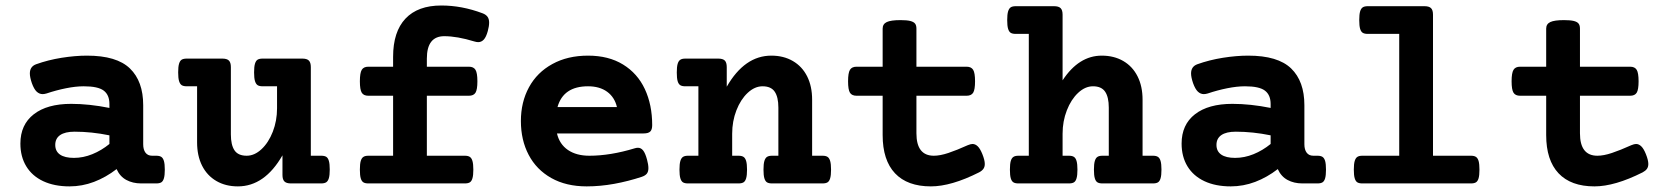

<svg xmlns="http://www.w3.org/2000/svg" viewBox="-20 -663 6036 694"><path d="M497.6 -282.7V-141.6Q497.6 -122.1 505.9 -111.1Q514.2 -100.1 529.8 -100.1H544.9Q556.6 -100.1 563 -95.9Q569.3 -91.8 572.5 -81.1Q575.7 -70.3 575.7 -49.8Q575.7 -29.3 572.5 -18.6Q569.3 -7.8 563 -3.9Q556.6 0 544.9 0H490.2Q460 0 436.8 -12.5Q413.6 -24.9 401.4 -51.8Q362.8 -22 319.8 -5.6Q276.9 10.7 231.4 10.7Q176.3 10.7 136.2 -8.1Q96.2 -26.9 75 -61.8Q53.7 -96.7 53.7 -144Q53.7 -212.4 102.1 -250Q150.4 -287.6 237.3 -287.6Q302.2 -287.6 375.5 -272.9V-287.1Q375.5 -319.8 355 -335.4Q334.5 -351.1 282.7 -351.1Q253.9 -351.1 218.5 -344Q183.1 -336.9 148.4 -325.2Q140.1 -322.8 134.3 -322.8Q122.1 -322.8 112.5 -331.8Q103 -340.8 95.2 -362.3Q87.9 -383.8 87.9 -397.5Q87.9 -422.4 110.4 -430.7Q153.8 -446.3 202.6 -454.1Q251.5 -461.9 294.4 -461.9Q401.9 -461.9 449.7 -415.5Q497.6 -369.1 497.6 -282.7ZM179.7 -139.2Q179.7 -116.2 197 -104.2Q214.4 -92.3 247.1 -92.3Q280.8 -92.3 313.7 -105.7Q346.7 -119.1 375.5 -142.6V-173.8Q311 -187 249.5 -187Q215.3 -187 197.5 -174.8Q179.7 -162.6 179.7 -139.2Z M1103.5 -420.4V-100.1H1141.1Q1152.8 -100.1 1159.2 -96.2Q1165.5 -92.3 1168.7 -81.5Q1171.9 -70.8 1171.9 -50.3Q1171.9 -29.8 1168.7 -19Q1165.5 -8.3 1159.2 -4.2Q1152.8 0 1141.1 0H1031.7Q1015.1 0 1008.1 -7.1Q1001 -14.2 1001 -30.8V-101.6Q936.5 10.7 839.8 10.7Q795.4 10.7 762 -8.8Q728.5 -28.3 710.4 -64.2Q692.4 -100.1 692.4 -148.4V-351.1H654.8Q643.1 -351.1 636.7 -355.2Q630.4 -359.4 627.2 -370.1Q624 -380.9 624 -401.4Q624 -421.9 627.2 -432.6Q630.4 -443.4 636.7 -447.3Q643.1 -451.2 654.8 -451.2H783.7Q800.3 -451.2 807.4 -444.1Q814.5 -437 814.5 -420.4V-177.2Q814.5 -139.2 827.6 -119.6Q840.8 -100.1 871.6 -100.1Q899.9 -100.1 925.3 -123.8Q950.7 -147.5 966.1 -187Q981.4 -226.6 981.4 -271.5V-351.1H929.2Q917.5 -351.1 911.1 -355.2Q904.8 -359.4 901.6 -370.1Q898.4 -380.9 898.4 -401.4Q898.4 -421.9 901.6 -432.6Q904.8 -443.4 911.1 -447.3Q917.5 -451.2 929.2 -451.2H1072.8Q1089.4 -451.2 1096.4 -444.1Q1103.5 -437 1103.5 -420.4Z M1723.6 -615.2Q1735.8 -610.8 1741.9 -602.8Q1748 -594.7 1748 -581.1Q1748 -568.4 1743.2 -550.8Q1737.3 -529.3 1728.8 -520Q1720.2 -510.7 1708.5 -510.7Q1702.6 -510.7 1694.3 -513.2Q1632.3 -532.2 1585.9 -532.2Q1522.9 -532.2 1522.9 -451.2V-421.9H1674.8Q1691.9 -421.9 1698.7 -410.6Q1705.6 -399.4 1705.6 -369.1Q1705.6 -338.9 1698.7 -327.9Q1691.9 -316.9 1674.8 -316.9H1522.9V-100.1H1660.2Q1671.9 -100.1 1678.2 -95.9Q1684.6 -91.8 1687.7 -81.1Q1690.9 -70.3 1690.9 -49.8Q1690.9 -29.3 1687.7 -18.6Q1684.6 -7.8 1678.2 -3.9Q1671.9 0 1660.2 0H1311.5Q1299.8 0 1293.5 -3.9Q1287.1 -7.8 1283.9 -18.6Q1280.8 -29.3 1280.8 -49.8Q1280.8 -70.3 1283.9 -81.1Q1287.1 -91.8 1293.5 -95.9Q1299.8 -100.1 1311.5 -100.1H1400.9V-316.9H1311.5Q1294.4 -316.9 1287.6 -327.9Q1280.8 -338.9 1280.8 -369.1Q1280.8 -399.4 1287.6 -410.6Q1294.4 -421.9 1311.5 -421.9H1400.9V-457.5Q1400.9 -548.3 1445.6 -595.7Q1490.2 -643.1 1575.2 -643.1Q1649.4 -643.1 1723.6 -615.2Z M2337.4 -210.9Q2337.4 -194.3 2330.3 -187.5Q2323.2 -180.7 2306.6 -180.7H1993.2Q2002.4 -141.6 2033 -120.8Q2063.5 -100.1 2110.4 -100.1Q2186 -100.1 2274.4 -127Q2280.3 -128.9 2286.1 -128.9Q2296.9 -128.9 2304.7 -119.1Q2312.5 -109.4 2318.8 -85.9Q2323.7 -67.9 2323.7 -55.2Q2323.7 -42.5 2318.1 -35.4Q2312.5 -28.3 2299.8 -23.9Q2251 -7.8 2200.2 1.5Q2149.4 10.7 2100.6 10.7Q2026.4 10.7 1972.7 -19.5Q1918.9 -49.8 1890.9 -103.3Q1862.8 -156.7 1862.8 -225.6Q1862.8 -293.9 1892.1 -347.7Q1921.4 -401.4 1976.6 -431.6Q2031.7 -461.9 2105.5 -461.9Q2179.7 -461.9 2231.9 -429.9Q2284.2 -397.9 2310.8 -341.1Q2337.4 -284.2 2337.4 -210.9ZM1995.1 -275.9H2210Q2201.7 -311.5 2174.6 -331.3Q2147.5 -351.1 2105.5 -351.1Q2016.1 -351.1 1995.1 -275.9Z M2915.5 -302.7V-100.1H2953.1Q2964.8 -100.1 2971.2 -95.9Q2977.5 -91.8 2980.7 -81.1Q2983.9 -70.3 2983.9 -49.8Q2983.9 -29.3 2980.7 -18.6Q2977.5 -7.8 2971.2 -3.9Q2964.8 0 2953.1 0H2770.5Q2758.8 0 2752.4 -3.9Q2746.1 -7.8 2742.9 -18.6Q2739.7 -29.3 2739.7 -49.8Q2739.7 -70.3 2742.9 -81.1Q2746.1 -91.8 2752.4 -95.9Q2758.8 -100.1 2770.5 -100.1H2793.5V-273.9Q2793.5 -312 2780.3 -331.5Q2767.1 -351.1 2736.3 -351.1Q2708 -351.1 2682.6 -327.4Q2657.2 -303.7 2641.8 -264.2Q2626.5 -224.6 2626.5 -179.7V-100.1H2649.4Q2661.1 -100.1 2667.5 -95.9Q2673.8 -91.8 2677 -81.1Q2680.2 -70.3 2680.2 -49.8Q2680.2 -29.3 2677 -18.6Q2673.8 -7.8 2667.5 -3.9Q2661.1 0 2649.4 0H2466.8Q2455.1 0 2448.7 -3.9Q2442.4 -7.8 2439.2 -18.6Q2436 -29.3 2436 -49.8Q2436 -70.3 2439.2 -81.1Q2442.4 -91.8 2448.7 -95.9Q2455.1 -100.1 2466.8 -100.1H2504.4V-351.1H2457Q2445.3 -351.1 2439 -355Q2432.6 -358.9 2429.4 -369.6Q2426.3 -380.4 2426.3 -400.9Q2426.3 -421.4 2429.4 -432.1Q2432.6 -442.9 2439 -447Q2445.3 -451.2 2457 -451.2H2576.2Q2592.8 -451.2 2599.9 -444.1Q2606.9 -437 2606.9 -420.4V-349.6Q2671.4 -461.9 2768.1 -461.9Q2812.5 -461.9 2845.9 -442.4Q2879.4 -422.9 2897.5 -387Q2915.5 -351.1 2915.5 -302.7Z M3292.5 -559.6V-421.9H3473.6Q3490.7 -421.9 3497.6 -410.6Q3504.4 -399.4 3504.4 -369.1Q3504.4 -338.9 3497.6 -327.9Q3490.7 -316.9 3473.6 -316.9H3292.5V-181.2Q3292.5 -100.1 3355.5 -100.1Q3377.9 -100.1 3408 -110.1Q3438 -120.1 3478 -138.2Q3488.8 -142.6 3495.1 -142.6Q3505.4 -142.6 3514.2 -134Q3522.9 -125.5 3530.8 -106Q3539.6 -84 3539.6 -70.3Q3539.6 -59.6 3534.4 -52.5Q3529.3 -45.4 3519 -40Q3418.5 10.7 3344.7 10.7Q3259.8 10.7 3215.1 -36.6Q3170.4 -84 3170.4 -174.8V-316.9H3076.2Q3059.1 -316.9 3052.2 -327.9Q3045.4 -338.9 3045.4 -369.1Q3045.4 -399.4 3052.2 -410.6Q3059.1 -421.9 3076.2 -421.9H3170.4V-559.6Q3170.4 -576.2 3185.3 -583.3Q3200.2 -590.3 3234.9 -590.3Q3257.8 -590.3 3270.3 -587.2Q3282.7 -584 3287.6 -577.6Q3292.5 -571.3 3292.5 -559.6Z M3820.8 -609.9V-372.6Q3879.4 -461.9 3962.4 -461.9Q4006.8 -461.9 4040.3 -442.4Q4073.7 -422.9 4091.8 -387Q4109.9 -351.1 4109.9 -302.7V-100.1H4147.5Q4159.2 -100.1 4165.5 -95.9Q4171.9 -91.8 4175 -81.1Q4178.2 -70.3 4178.2 -49.8Q4178.2 -29.3 4175 -18.6Q4171.9 -7.8 4165.5 -3.9Q4159.2 0 4147.5 0H3964.8Q3953.1 0 3946.8 -3.9Q3940.4 -7.8 3937.3 -18.6Q3934.1 -29.3 3934.1 -49.8Q3934.1 -70.3 3937.3 -81.1Q3940.4 -91.8 3946.8 -95.9Q3953.1 -100.1 3964.8 -100.1H3987.8V-273.9Q3987.8 -312 3974.6 -331.5Q3961.4 -351.1 3930.7 -351.1Q3902.3 -351.1 3877 -327.4Q3851.6 -303.7 3836.2 -264.2Q3820.8 -224.6 3820.8 -179.7V-100.1H3843.8Q3855.5 -100.1 3861.8 -95.9Q3868.2 -91.8 3871.3 -81.1Q3874.5 -70.3 3874.5 -49.8Q3874.5 -29.3 3871.3 -18.6Q3868.2 -7.8 3861.8 -3.9Q3855.5 0 3843.8 0H3661.1Q3649.4 0 3643.1 -3.9Q3636.7 -7.8 3633.5 -18.6Q3630.4 -29.3 3630.4 -49.8Q3630.4 -70.3 3633.5 -81.1Q3636.7 -91.8 3643.1 -95.9Q3649.4 -100.1 3661.1 -100.1H3698.7V-540.5H3651.4Q3639.6 -540.5 3633.3 -544.4Q3627 -548.3 3623.8 -559.1Q3620.6 -569.8 3620.6 -590.3Q3620.6 -610.8 3623.8 -621.6Q3627 -632.3 3633.3 -636.5Q3639.6 -640.6 3651.4 -640.6H3790Q3806.6 -640.6 3813.7 -633.5Q3820.8 -626.5 3820.8 -609.9Z M4694.8 -282.7V-141.6Q4694.8 -122.1 4703.1 -111.1Q4711.4 -100.1 4727.1 -100.1H4742.2Q4753.9 -100.1 4760.3 -95.9Q4766.6 -91.8 4769.8 -81.1Q4772.9 -70.3 4772.9 -49.8Q4772.9 -29.3 4769.8 -18.6Q4766.6 -7.8 4760.3 -3.9Q4753.9 0 4742.2 0H4687.5Q4657.2 0 4634 -12.5Q4610.8 -24.9 4598.6 -51.8Q4560.1 -22 4517.1 -5.6Q4474.1 10.7 4428.7 10.7Q4373.5 10.7 4333.5 -8.1Q4293.5 -26.9 4272.2 -61.8Q4251 -96.7 4251 -144Q4251 -212.4 4299.3 -250Q4347.7 -287.6 4434.6 -287.6Q4499.5 -287.6 4572.8 -272.9V-287.1Q4572.8 -319.8 4552.2 -335.4Q4531.7 -351.1 4480 -351.1Q4451.2 -351.1 4415.8 -344Q4380.4 -336.9 4345.7 -325.2Q4337.4 -322.8 4331.5 -322.8Q4319.3 -322.8 4309.8 -331.8Q4300.3 -340.8 4292.5 -362.3Q4285.2 -383.8 4285.2 -397.5Q4285.2 -422.4 4307.6 -430.7Q4351.1 -446.3 4399.9 -454.1Q4448.7 -461.9 4491.7 -461.9Q4599.1 -461.9 4647 -415.5Q4694.8 -369.1 4694.8 -282.7ZM4377 -139.2Q4377 -116.2 4394.3 -104.2Q4411.6 -92.3 4444.3 -92.3Q4478 -92.3 4511 -105.7Q4543.9 -119.1 4572.8 -142.6V-173.8Q4508.3 -187 4446.8 -187Q4412.6 -187 4394.8 -174.8Q4377 -162.6 4377 -139.2Z M5159.7 -609.9V-100.1H5296.9Q5308.6 -100.1 5314.9 -95.9Q5321.3 -91.8 5324.5 -81.1Q5327.6 -70.3 5327.6 -49.8Q5327.6 -29.3 5324.5 -18.6Q5321.3 -7.8 5314.9 -3.9Q5308.6 0 5296.9 0H4904.3Q4892.6 0 4886.2 -3.9Q4879.9 -7.8 4876.7 -18.6Q4873.5 -29.3 4873.5 -49.8Q4873.5 -70.3 4876.7 -81.1Q4879.9 -91.8 4886.2 -95.9Q4892.6 -100.1 4904.3 -100.1H5037.6V-540.5H4923.8Q4912.1 -540.5 4905.8 -544.4Q4899.4 -548.3 4896.2 -559.1Q4893.1 -569.8 4893.1 -590.3Q4893.1 -610.8 4896.2 -621.6Q4899.4 -632.3 4905.8 -636.5Q4912.1 -640.6 4923.8 -640.6H5128.9Q5145.5 -640.6 5152.6 -633.5Q5159.7 -626.5 5159.7 -609.9Z M5690.9 -559.6V-421.9H5872.1Q5889.2 -421.9 5896 -410.6Q5902.8 -399.4 5902.8 -369.1Q5902.8 -338.9 5896 -327.9Q5889.2 -316.9 5872.1 -316.9H5690.9V-181.2Q5690.9 -100.1 5753.9 -100.1Q5776.4 -100.1 5806.4 -110.1Q5836.4 -120.1 5876.5 -138.2Q5887.2 -142.6 5893.6 -142.6Q5903.8 -142.6 5912.6 -134Q5921.4 -125.5 5929.2 -106Q5938 -84 5938 -70.3Q5938 -59.6 5932.9 -52.5Q5927.7 -45.4 5917.5 -40Q5816.9 10.7 5743.2 10.7Q5658.2 10.7 5613.5 -36.6Q5568.8 -84 5568.8 -174.8V-316.9H5474.6Q5457.5 -316.9 5450.7 -327.9Q5443.8 -338.9 5443.8 -369.1Q5443.8 -399.4 5450.7 -410.6Q5457.5 -421.9 5474.6 -421.9H5568.8V-559.6Q5568.8 -576.2 5583.7 -583.3Q5598.6 -590.3 5633.3 -590.3Q5656.2 -590.3 5668.7 -587.2Q5681.2 -584 5686 -577.6Q5690.9 -571.3 5690.9 -559.6Z"/></svg>

Font: Courier Prime
Style: Bold
Weight: 700
Designer: Alan Dague-Greene, Quote-Unquote Apps
Foundry: Quote-Unquote Apps
Version: Version 3.018